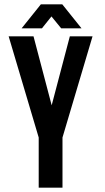

<svg xmlns="http://www.w3.org/2000/svg" viewBox="-20 -868 486 888"><path d="M159 -232 20 -700H135L219 -381L303 -700H408L269 -232V0H159ZM80 -737 169 -848H268L357 -737H263L218 -792L174 -737Z"/></svg>

Font: Bebas Neue Bold
Style: Regular
Weight: 700
Designer: Ryoichi Tsunekawa & LGV (GE)
Foundry: Free Software Foundation, Inc.
Version: Version 1.003 August 13, 2016